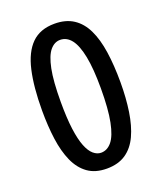

<svg xmlns="http://www.w3.org/2000/svg" viewBox="-129 -756 719 852"><g transform="rotate(-20 231.0 -330.0)"><path d="M229 12Q175 12 139.5 -13.5Q104 -39 83.5 -85Q63 -131 54.5 -193Q46 -255 46 -328Q46 -439 63.5 -516Q81 -593 121 -632.5Q161 -672 229 -672Q282 -672 318 -648.5Q354 -625 375.5 -580.5Q397 -536 406.5 -472Q416 -408 416 -327Q416 -253 406.5 -190.5Q397 -128 376 -82.5Q355 -37 319 -12.5Q283 12 229 12ZM229 -63Q258 -63 279.5 -89Q301 -115 313 -174.5Q325 -234 325 -333Q325 -425 313.5 -483Q302 -541 280.5 -568.5Q259 -596 228 -596Q201 -596 180.5 -571.5Q160 -547 148.5 -490.5Q137 -434 137 -336Q137 -259 144 -207Q151 -155 163.5 -123.5Q176 -92 193 -77.5Q210 -63 229 -63Z"/></g></svg>

Font: Bricolage Grotesque 36pt Condensed
Style: Regular
Weight: 400
Width: 3
Designer: Mathieu Triay
Foundry: Atelier Triay
Version: Version 1.001;gftools[0.9.33.dev8+g029e19f]